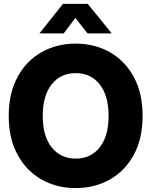

<svg xmlns="http://www.w3.org/2000/svg" viewBox="-20 -966 787 998"><path d="M373.5 11.7Q274.9 11.7 196 -33Q117.2 -77.6 71.3 -161.6Q25.4 -245.6 25.4 -363.3Q25.4 -481.9 71.3 -566.2Q117.2 -650.4 196 -694.8Q274.9 -739.3 373.5 -739.3Q471.7 -739.3 550.5 -694.8Q629.4 -650.4 675.3 -566.2Q721.2 -481.9 721.2 -363.3Q721.2 -245.1 675.3 -161.1Q629.4 -77.1 550.5 -32.7Q471.7 11.7 373.5 11.7ZM373.5 -141.6Q451.7 -141.6 498 -199.7Q544.4 -257.8 544.4 -363.3Q544.4 -469.2 498 -527.6Q451.7 -585.9 373.5 -585.9Q295.4 -585.9 248.8 -527.6Q202.1 -469.2 202.1 -363.3Q202.1 -257.8 248.8 -199.7Q295.4 -141.6 373.5 -141.6ZM311 -792.5H185.5V-793L307.1 -945.8H436L560.5 -793V-792.5H435.1L371.6 -872.6Z"/></svg>

Font: Inter Display ExtraBold
Style: Regular
Weight: 800
Designer: Rasmus Andersson
Foundry: rsms
Version: Version 4.000;git-a52131595